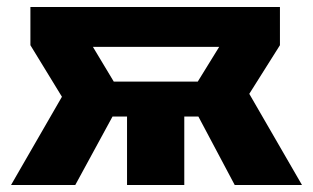

<svg xmlns="http://www.w3.org/2000/svg" viewBox="-20 -530 897 550"><path d="M11.6 0 157.4 -252.8 67.1 -400.5V-510H781.9V-400.5L694.1 -261.2L845.1 0H652.4L518.9 -251.5L607.9 -395.8H246.1L332.6 -251.8L195.6 0ZM343.9 0V-196.2H201.4V-296.2H649.4V-196.2H507.9V0Z"/></svg>

Font: Geologica-Sharp
Style: Regular
Weight: 100
Designer: Sindre Bremnes, Frode Helland
Foundry: Monokrom Skriftforlag AS
Version: Version 1.010;gftools[0.9.28]